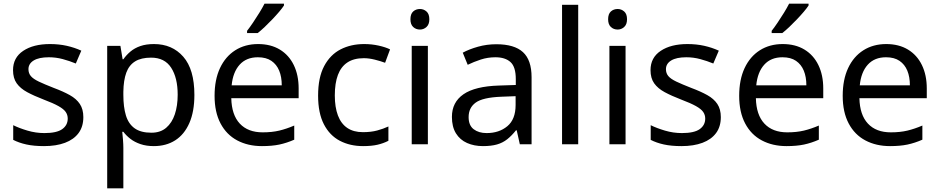

<svg xmlns="http://www.w3.org/2000/svg" viewBox="-20 -786 5120 1046"><path d="M434 -148Q434 -96 408 -61Q382 -26 334 -8Q286 10 220 10Q164 10 123.5 1Q83 -8 52 -24V-104Q84 -88 129.5 -74.5Q175 -61 222 -61Q289 -61 319 -82.5Q349 -104 349 -140Q349 -160 338 -176Q327 -192 298.5 -208Q270 -224 217 -244Q165 -264 128 -284Q91 -304 71 -332Q51 -360 51 -404Q51 -472 106.5 -509Q162 -546 252 -546Q301 -546 343.5 -536.5Q386 -527 423 -510L393 -440Q359 -454 322 -464Q285 -474 246 -474Q192 -474 163.5 -456.5Q135 -439 135 -409Q135 -387 148 -371.5Q161 -356 191.5 -341.5Q222 -327 273 -307Q324 -288 360 -268Q396 -248 415 -219.5Q434 -191 434 -148Z M819 -546Q918 -546 978.5 -477Q1039 -408 1039 -269Q1039 -178 1011.5 -115.5Q984 -53 934.5 -21.5Q885 10 818 10Q777 10 745 -1Q713 -12 690.5 -29.5Q668 -47 652 -68H646Q648 -51 650 -25Q652 1 652 20V240H564V-536H636L648 -463H652Q668 -486 690.5 -505Q713 -524 744.5 -535Q776 -546 819 -546ZM803 -472Q749 -472 716 -451.5Q683 -431 668 -390Q653 -349 652 -286V-269Q652 -203 666 -157Q680 -111 713.5 -87Q747 -63 805 -63Q854 -63 885.5 -90Q917 -117 932.5 -163.5Q948 -210 948 -270Q948 -362 912.5 -417Q877 -472 803 -472Z M1386 -546Q1455 -546 1504.5 -516Q1554 -486 1580.5 -431.5Q1607 -377 1607 -304V-251H1240Q1242 -160 1286.5 -112.5Q1331 -65 1411 -65Q1462 -65 1501.5 -74.5Q1541 -84 1583 -102V-25Q1542 -7 1502 1.5Q1462 10 1407 10Q1331 10 1272.5 -21Q1214 -52 1181.5 -113.5Q1149 -175 1149 -264Q1149 -352 1178.5 -415Q1208 -478 1261.5 -512Q1315 -546 1386 -546ZM1385 -474Q1322 -474 1285.5 -433.5Q1249 -393 1242 -321H1515Q1515 -367 1501 -401Q1487 -435 1458.5 -454.5Q1430 -474 1385 -474ZM1527 -756Q1518 -742 1501 -722Q1484 -702 1463.5 -680.5Q1443 -659 1422.5 -639.5Q1402 -620 1384 -606H1326V-618Q1341 -637 1358.5 -663Q1376 -689 1393 -716.5Q1410 -744 1421 -766H1527Z M1958 10Q1887 10 1831.5 -19Q1776 -48 1744.5 -109Q1713 -170 1713 -265Q1713 -364 1746 -426Q1779 -488 1835.5 -517Q1892 -546 1964 -546Q2005 -546 2043 -537.5Q2081 -529 2105 -517L2078 -444Q2054 -453 2022 -461Q1990 -469 1962 -469Q1908 -469 1873 -446Q1838 -423 1821 -378Q1804 -333 1804 -266Q1804 -202 1821 -157Q1838 -112 1872 -89Q1906 -66 1957 -66Q2001 -66 2034.5 -75Q2068 -84 2096 -97V-19Q2069 -5 2036.5 2.5Q2004 10 1958 10Z M2311 -536V0H2223V-536ZM2268 -737Q2288 -737 2303.5 -723.5Q2319 -710 2319 -681Q2319 -653 2303.5 -639Q2288 -625 2268 -625Q2246 -625 2231 -639Q2216 -653 2216 -681Q2216 -710 2231 -723.5Q2246 -737 2268 -737Z M2684 -545Q2782 -545 2829 -502Q2876 -459 2876 -365V0H2812L2795 -76H2791Q2768 -47 2743.5 -27.5Q2719 -8 2687.5 1Q2656 10 2611 10Q2563 10 2524.5 -7Q2486 -24 2464 -59.5Q2442 -95 2442 -149Q2442 -229 2505 -272.5Q2568 -316 2699 -320L2790 -323V-355Q2790 -422 2761 -448Q2732 -474 2679 -474Q2637 -474 2599 -461.5Q2561 -449 2528 -433L2501 -499Q2536 -518 2584 -531.5Q2632 -545 2684 -545ZM2710 -259Q2610 -255 2571.5 -227Q2533 -199 2533 -148Q2533 -103 2560.5 -82Q2588 -61 2631 -61Q2699 -61 2744 -98.5Q2789 -136 2789 -214V-262Z M3130 0H3042V-760H3130Z M3388 -536V0H3300V-536ZM3345 -737Q3365 -737 3380.5 -723.5Q3396 -710 3396 -681Q3396 -653 3380.5 -639Q3365 -625 3345 -625Q3323 -625 3308 -639Q3293 -653 3293 -681Q3293 -710 3308 -723.5Q3323 -737 3345 -737Z M3907 -148Q3907 -96 3881 -61Q3855 -26 3807 -8Q3759 10 3693 10Q3637 10 3596.5 1Q3556 -8 3525 -24V-104Q3557 -88 3602.5 -74.5Q3648 -61 3695 -61Q3762 -61 3792 -82.5Q3822 -104 3822 -140Q3822 -160 3811 -176Q3800 -192 3771.5 -208Q3743 -224 3690 -244Q3638 -264 3601 -284Q3564 -304 3544 -332Q3524 -360 3524 -404Q3524 -472 3579.5 -509Q3635 -546 3725 -546Q3774 -546 3816.5 -536.5Q3859 -527 3896 -510L3866 -440Q3832 -454 3795 -464Q3758 -474 3719 -474Q3665 -474 3636.5 -456.5Q3608 -439 3608 -409Q3608 -387 3621 -371.5Q3634 -356 3664.5 -341.5Q3695 -327 3746 -307Q3797 -288 3833 -268Q3869 -248 3888 -219.5Q3907 -191 3907 -148Z M4244 -546Q4313 -546 4362.5 -516Q4412 -486 4438.5 -431.5Q4465 -377 4465 -304V-251H4098Q4100 -160 4144.5 -112.5Q4189 -65 4269 -65Q4320 -65 4359.5 -74.5Q4399 -84 4441 -102V-25Q4400 -7 4360 1.5Q4320 10 4265 10Q4189 10 4130.5 -21Q4072 -52 4039.5 -113.5Q4007 -175 4007 -264Q4007 -352 4036.5 -415Q4066 -478 4119.5 -512Q4173 -546 4244 -546ZM4243 -474Q4180 -474 4143.5 -433.5Q4107 -393 4100 -321H4373Q4373 -367 4359 -401Q4345 -435 4316.5 -454.5Q4288 -474 4243 -474ZM4385 -756Q4376 -742 4359 -722Q4342 -702 4321.5 -680.5Q4301 -659 4280.5 -639.5Q4260 -620 4242 -606H4184V-618Q4199 -637 4216.5 -663Q4234 -689 4251 -716.5Q4268 -744 4279 -766H4385Z M4808 -546Q4877 -546 4926.5 -516Q4976 -486 5002.5 -431.5Q5029 -377 5029 -304V-251H4662Q4664 -160 4708.5 -112.5Q4753 -65 4833 -65Q4884 -65 4923.5 -74.5Q4963 -84 5005 -102V-25Q4964 -7 4924 1.5Q4884 10 4829 10Q4753 10 4694.5 -21Q4636 -52 4603.5 -113.5Q4571 -175 4571 -264Q4571 -352 4600.5 -415Q4630 -478 4683.5 -512Q4737 -546 4808 -546ZM4807 -474Q4744 -474 4707.5 -433.5Q4671 -393 4664 -321H4937Q4937 -367 4923 -401Q4909 -435 4880.5 -454.5Q4852 -474 4807 -474Z"/></svg>

Font: Noto Sans Hebrew
Style: Regular
Weight: 400
Designer: Monotype Design Team
Foundry: Monotype Imaging Inc.
Version: Version 2.003